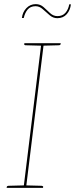

<svg xmlns="http://www.w3.org/2000/svg" viewBox="-20 -909 363 929"><path d="M94 0 180 -700H192L106 0ZM12 0 13 -5Q13 -7 15.5 -8.5Q18 -10 20 -10L97 -12V0ZM103 0 105 -12 182 -10Q184 -10 186.5 -8.5Q189 -7 189 -5L188 0ZM183 -700 180 -688 104 -690Q101 -690 99 -691.5Q97 -693 97 -695L98 -700ZM274 -700 273 -695Q273 -693 270.5 -691.5Q268 -690 266 -690L188 -688L189 -700ZM258 -831Q283 -831 297 -847.5Q311 -864 315 -888H323Q320 -860 303 -840.5Q286 -821 257 -821Q237 -821 220 -835.5Q203 -850 187 -864.5Q171 -879 152 -879Q127 -879 113.5 -862.5Q100 -846 95 -822H86Q89 -850 107.5 -869.5Q126 -889 153 -889Q175 -889 191 -874.5Q207 -860 222.5 -845.5Q238 -831 258 -831Z"/></svg>

Font: Aleo Thin
Style: Italic
Weight: 250
Italic angle: -7°
Designer: Alessio Laiso
Foundry: Alessio Laiso
Version: Version 2.001;gftools[0.9.29]